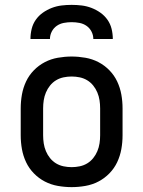

<svg xmlns="http://www.w3.org/2000/svg" viewBox="-20 -760 588 788"><path d="M274 8Q246 8 217.5 3Q189 -2 164 -15Q139 -28 119 -48.5Q99 -69 87 -94.5Q75 -120 70 -148Q65 -176 65 -205V-315Q65 -344 70 -372Q75 -400 87 -425.5Q99 -451 119 -471.5Q139 -492 164 -505Q189 -518 217.5 -523Q246 -528 274 -528Q302 -528 330.5 -523Q359 -518 384 -505Q409 -492 429 -471.5Q449 -451 461 -425.5Q473 -400 478 -372Q483 -344 483 -315V-205Q483 -176 478 -148Q473 -120 461 -94.5Q449 -69 429 -48.5Q409 -28 384 -15Q359 -2 330.5 3Q302 8 274 8ZM274 -74Q291 -74 307.5 -77.5Q324 -81 338 -89.5Q352 -98 362.5 -111Q373 -124 379.5 -139.5Q386 -155 388.5 -171.5Q391 -188 391 -205V-315Q391 -332 388.5 -348.5Q386 -365 379.5 -380.5Q373 -396 362.5 -409Q352 -422 338 -430.5Q324 -439 307.5 -442.5Q291 -446 274 -446Q257 -446 240.5 -442.5Q224 -439 210 -430.5Q196 -422 185.5 -409Q175 -396 168.5 -380.5Q162 -365 159.5 -348.5Q157 -332 157 -315V-205Q157 -188 159.5 -171.5Q162 -155 168.5 -139.5Q175 -124 185.5 -111Q196 -98 210 -89.5Q224 -81 240.5 -77.5Q257 -74 274 -74ZM105 -600Q105 -621 110 -641.5Q115 -662 127 -679Q139 -696 156 -708Q173 -720 192.5 -727.5Q212 -735 232.5 -737.5Q253 -740 274 -740Q295 -740 315.5 -737.5Q336 -735 355.5 -727.5Q375 -720 392 -708Q409 -696 421 -679Q433 -662 438 -641.5Q443 -621 443 -600H363Q363 -616 355.5 -630.5Q348 -645 335 -654Q322 -663 306 -666Q290 -669 274 -669Q258 -669 242 -666Q226 -663 213 -654Q200 -645 192.5 -630.5Q185 -616 185 -600Z"/></svg>

Font: Iosevka Semi-Condensed Medium
Style: Regular
Weight: 500
Monospace: yes
Designer: Belleve Invis
Foundry: Belleve Invis
Version: Version 27.3.5